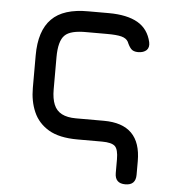

<svg xmlns="http://www.w3.org/2000/svg" viewBox="-50 -553 691 772"><g transform="rotate(5 295.5 -167.0)"><path d="M484 173C512 173 526 159 526 131C526 131 526 76 526 76C526 76 526 76 526 76C526 26 513.5 -11.5 488.5 -36.5C463.5 -61.5 426 -74 376 -74C376 -74 263 -74 263 -74C263 -74 263 -74 263 -74C239.5 -74 220.5 -78 206 -85.5C191.5 -93 180.5 -105 174 -121C167.5 -136.5 164 -157 164 -182C164 -182 164 -301 164 -301C164 -301 80 -301 80 -301C80 -301 80 -181 80 -181C80 -181 80 -181 80 -181C80 -145.5 86 -113 98.5 -84.5C111 -55.5 131.5 -32.5 160 -15.5C188.5 1.5 227.5 10 277 10C277 10 376 10 376 10C376 10 376 10 376 10C402 10 419.5 14.5 428.5 23C437.5 31.5 442 49.5 442 76C442 76 442 131 442 131C442 131 442 131 442 131C442 159 456 173 484 173C484 173 484 173 484 173ZM164 -196C164 -196 164 -312 164 -312C164 -312 164 -312 164 -312C164 -355.5 172 -385.5 188 -401C203.5 -416.5 233 -423.5 276 -423C276 -423 358 -423 358 -423C358 -423 358 -423 358 -423C383.5 -423 403 -421.5 416.5 -418C430 -414.5 439 -408 444 -399C444 -399 444 -399 444 -399C449 -387 454.5 -377.5 460.5 -371C466.5 -364.5 476 -361 489 -361C489 -361 489 -361 489 -361C503.5 -361 515 -365 523 -372.5C530.5 -380 533 -391 530 -405C530 -405 530 -405 530 -405C522 -439.5 504 -465.5 475.5 -482C447 -498.5 407.5 -507 358 -507C358 -507 276 -507 276 -507C276 -507 276 -507 276 -507C209 -507.5 159.5 -492 128 -460C96 -428 80 -378.5 80 -312C80 -312 80 -196 80 -196C80 -196 164 -196 164 -196Z"/></g></svg>

Font: Jura-Fortis-Bold
Style: Bold
Weight: 500
Designer: Daniel Johnson, Alexei Vanyashin, Mirko Velimirovic
Foundry: Daniel Johnson
Version: ""